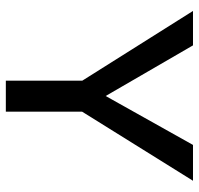

<svg xmlns="http://www.w3.org/2000/svg" viewBox="-32 -666 698 675"><g transform="rotate(90 317.5 -329.0)"><path d="M373 -268V0H264V-269L19 -658H140L318 -351L490 -658H616Z"/></g></svg>

Font: Ysabeau Semibold
Style: Regular
Weight: 600
Designer: Christian Thalmann (Catharsis Fonts)
Version: Version 0.003